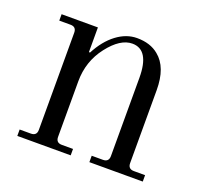

<svg xmlns="http://www.w3.org/2000/svg" viewBox="-89 -572 719 676"><g transform="rotate(20 270.0 -234.0)"><path d="M38 0V-24H80Q102 -24 102 -46V-410Q102 -432 80 -432H38V-456H174V-364L178 -363Q204 -413 240.5 -440.5Q277 -468 317 -468Q367 -468 398 -442Q444 -405 444 -319V-46Q444 -24 466 -24H508V0H308V-24H350Q372 -24 372 -46V-339Q372 -444 308 -444Q263 -444 218.5 -386.5Q174 -329 174 -254V-46Q174 -24 196 -24H238V0Z"/></g></svg>

Font: Old Standard TT
Style: Regular
Weight: 400
Designer: Alexey Kryukov <alexios@thessalonica.org.ru>
Version: Version 1.0